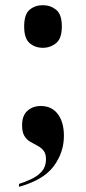

<svg xmlns="http://www.w3.org/2000/svg" viewBox="-20 -564 331 739"><path d="M145 -380Q115 -380 94 -398Q73 -416 73 -462Q73 -509 94 -526.5Q115 -544 145 -544Q174 -544 196 -526.5Q218 -509 218 -462Q218 -416 196 -398Q174 -380 145 -380ZM53 144Q78 136 102 124.5Q126 113 141.5 95Q157 77 157 49Q157 27 147.5 15.5Q138 4 124.5 -3Q111 -10 97 -18Q83 -26 74 -40.5Q65 -55 65 -82Q65 -119 85.5 -137.5Q106 -156 137 -156Q179 -156 202.5 -125Q226 -94 226 -41Q226 23 186.5 76Q147 129 53 155Z"/></svg>

Font: Noto Serif Display SemiCondensed ExtraBold
Style: Regular
Weight: 800
Width: 4
Designer: Monotype Design Team
Foundry: Monotype Imaging Inc.
Version: Version 2.009